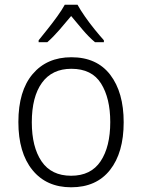

<svg xmlns="http://www.w3.org/2000/svg" viewBox="-20 -785 603 815"><path d="M282 10Q177 10 117.5 -63.5Q58 -137 58 -267Q58 -399 118.5 -470.5Q179 -542 283 -542Q391 -542 448 -467.5Q505 -393 505 -266Q505 -137 447 -63.5Q389 10 282 10ZM282 -39Q366 -39 407 -100.5Q448 -162 448 -267Q448 -368 409 -430.5Q370 -493 283 -493Q201 -493 158 -433.5Q115 -374 115 -266Q115 -161 156.5 -100Q198 -39 282 -39ZM144 -614Q161 -635 182.5 -662Q204 -689 223.5 -716Q243 -743 255 -765H309Q321 -743 340.5 -715Q360 -687 381.5 -660.5Q403 -634 421 -614V-606H383Q357 -628 331 -658.5Q305 -689 282 -717Q259 -689 232.5 -658.5Q206 -628 181 -606H144Z"/></svg>

Font: Noto Sans Mono SemiCondensed Light
Style: Regular
Weight: 300
Width: 4
Designer: Monotype Design Team
Foundry: Monotype Imaging Inc.
Version: Version 2.014; ttfautohint (v1.8.4.7-5d5b)